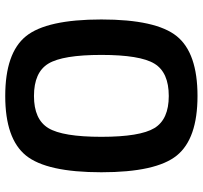

<svg xmlns="http://www.w3.org/2000/svg" viewBox="-40 -702 756 715"><g transform="rotate(-90 337.5 -345.0)"><path d="M337 -703Q497 -703 559.5 -626Q622 -549 622 -345Q622 -141 559.5 -64Q497 13 337 13Q178 13 115.5 -64Q53 -141 53 -345Q53 -549 115.5 -626Q178 -703 337 -703ZM337 -596Q250 -596 217.5 -542.5Q185 -489 185 -345Q185 -201 217.5 -147.5Q250 -94 337 -94Q425 -94 457.5 -147.5Q490 -201 490 -345Q490 -489 457.5 -542.5Q425 -596 337 -596Z"/></g></svg>

Font: Exo 2.0 Semi Bold
Style: Regular
Weight: 600
Designer: Natanael Gama
Version: Version 1.001;PS 001.001;hotconv 1.0.70;makeotf.lib2.5.58329